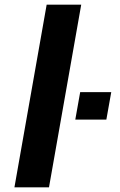

<svg xmlns="http://www.w3.org/2000/svg" viewBox="-20 -805 517 825"><path d="M42 0H190.5L329 -785H180.5ZM324.5 -409 303.5 -291H437L458 -409Z"/></svg>

Font: Anybody ExtraExpanded Medium
Style: Italic
Weight: 500
Width: 8
Italic angle: -10°
Version: Version 1.113;gftools[0.9.25]